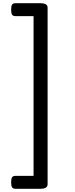

<svg xmlns="http://www.w3.org/2000/svg" viewBox="-20 -1095 465 1190"><path d="M49 35Q49 12 55 3.5Q61 -5 76 -5H188V-995H76Q61 -995 55 -1004Q49 -1013 49 -1035Q49 -1058 55 -1066.5Q61 -1075 76 -1075H231Q275 -1075 275 -1048V47Q275 75 231 75H76Q61 75 55 66Q49 57 49 35Z"/></svg>

Font: Playwrite NG Modern
Style: Regular
Weight: 400
Designer: Veronika Burian, José Scaglione
Foundry: TypeTogether
Version: Version 1.002